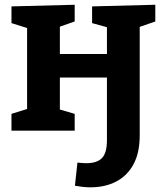

<svg xmlns="http://www.w3.org/2000/svg" viewBox="-20 -558 699 820"><path d="M366 242Q350 242 333.7 240.2Q317.3 238.3 300 235.3L310.7 136.3Q321 137.3 330.2 138.2Q339.3 139 348.7 139Q394.3 139 415.5 117Q436.7 95 436.7 41V-264.7L473 -227H199.7L235.7 -264.7V-57L212.7 -97L299 -71.7V0H29V-71.7L122.7 -101L95.7 -57V-471.3L131.7 -427L29 -459.3V-530.7L299 -537.7V-466.3L205.7 -433.7L235.7 -474.7V-290L199.7 -327.3H473L436.7 -290V-471.3L458.7 -435.7L373.3 -459.3V-530.7L643.3 -537.7V-466.3L549.3 -433.7L576.7 -474.7V20.7Q576.7 94.3 550.2 143.5Q523.7 192.7 476.3 217.3Q429 242 366 242Z"/></svg>

Font: Bitter Thin
Style: Regular
Weight: 100
Designer: Sol Matas, and Bitter project Authors
Foundry: Sol Matas
Version: Version 2.002